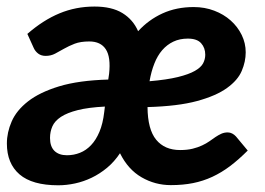

<svg xmlns="http://www.w3.org/2000/svg" viewBox="-22 -544 790 572"><path d="M555 -523Q588 -523 616.2 -512.2Q644.5 -501.5 665.2 -483Q686 -464.5 698 -440Q710 -415.5 710 -388Q710 -360.5 698.2 -332.8Q686.5 -305 654.2 -281.8Q622 -258.5 565 -243Q508 -227.5 417.5 -225Q418 -158.5 443.2 -127.8Q468.5 -97 514.5 -97Q536 -97 552 -101Q568 -105 580.2 -110.8Q592.5 -116.5 602 -123.2Q611.5 -130 620 -135.8Q628.5 -141.5 637.2 -145.5Q646 -149.5 656.5 -149.5Q663.5 -149.5 669.8 -146.2Q676 -143 681 -137.5L716 -95.5Q689 -68.5 663.5 -49.2Q638 -30 610.5 -17.2Q583 -4.5 553 1.5Q523 7.5 487 7.5Q440 7.5 399.8 -15.8Q359.5 -39 335.5 -87.5Q318.5 -62 296.8 -44Q275 -26 251 -14.5Q227 -3 201.5 2.5Q176 8 151.5 8Q74 8 36.2 -24.5Q-1.5 -57 -1.5 -116.5Q-1.5 -149.5 12.8 -182.2Q27 -215 61.5 -242Q96 -269 154.2 -286.8Q212.5 -304.5 300.5 -307L303 -324Q308.5 -374 293.2 -397.2Q278 -420.5 244 -420.5Q218 -420.5 200.5 -413.8Q183 -407 169 -399Q155 -391 142.2 -384.2Q129.5 -377.5 114 -377.5Q101 -377.5 92 -384.2Q83 -391 78.5 -401L59.5 -443Q106.5 -484 155.2 -504.2Q204 -524.5 259.5 -524.5Q311 -524.5 342.8 -505Q374.5 -485.5 389.5 -451Q420.5 -485 462 -504Q503.5 -523 555 -523ZM290.5 -226.5Q241.5 -224 209.8 -216Q178 -208 159.5 -195.8Q141 -183.5 134 -167.5Q127 -151.5 127 -133Q127 -107.5 140.2 -94.5Q153.5 -81.5 177.5 -81.5Q198 -81.5 216.2 -88.8Q234.5 -96 249.2 -111.5Q264 -127 274.2 -151.2Q284.5 -175.5 288.5 -210ZM537.5 -429Q513.5 -429 494.5 -420Q475.5 -411 461.2 -394.5Q447 -378 437.8 -354.5Q428.5 -331 423.5 -302Q475.5 -306.5 508 -314.5Q540.5 -322.5 558.5 -332.8Q576.5 -343 583 -355.2Q589.5 -367.5 589.5 -381Q589.5 -401.5 577.2 -415.2Q565 -429 537.5 -429Z"/></svg>

Font: Lato Heavy
Style: Italic
Weight: 800
Italic angle: -7°
Designer: Lukasz Dziedzic
Foundry: tyPoland Lukasz Dziedzic
Version: Version 2.007; 2014-02-27